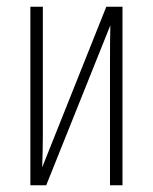

<svg xmlns="http://www.w3.org/2000/svg" viewBox="-20 -549 452 569"><path d="M70 0H117L307 -474C306 -438 306 -399 306 -362V0H343V-529H295L105 -53C106 -83 107 -117 107 -148V-529H70Z"/></svg>

Font: Noto Sans ExtraCondensed ExtraLight
Style: Regular
Weight: 200
Width: 2
Designer: Monotype Design Team
Foundry: Monotype Imaging Inc.
Version: Version 2.013